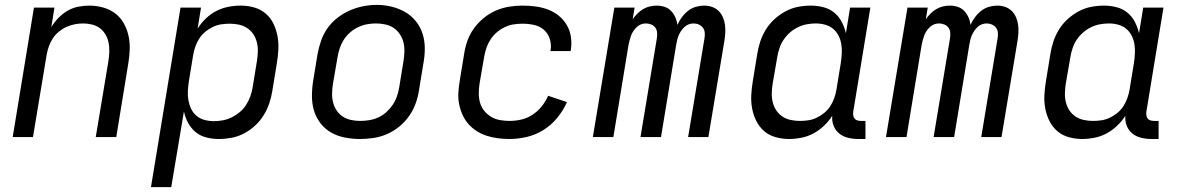

<svg xmlns="http://www.w3.org/2000/svg" viewBox="-20 -561 4840 786"><path d="M32 0 119 -530H203L190 -450Q202 -470 219 -487.5Q236 -505 256.5 -517Q277 -529 300 -533.5Q323 -538 345 -538Q374 -538 401.5 -530.5Q429 -523 451 -506.5Q473 -490 486.5 -466Q500 -442 506 -415Q512 -388 511 -358.5Q510 -329 505 -300L456 0H372L424 -312Q427 -331 427.5 -350Q428 -369 424.5 -386.5Q421 -404 412 -419.5Q403 -435 389 -445.5Q375 -456 357 -460.5Q339 -465 320 -465Q303 -465 285.5 -461.5Q268 -458 251.5 -450.5Q235 -443 220.5 -431Q206 -419 196 -403.5Q186 -388 180 -371Q174 -354 171 -337L115 0Z M598 205 719 -530H803L789 -444Q803 -466 822.5 -485Q842 -504 865.5 -516Q889 -528 914.5 -533Q940 -538 965 -538Q965 -538 965 -538Q965 -538 965 -538Q994 -538 1020.5 -530.5Q1047 -523 1067.5 -505.5Q1088 -488 1099.5 -464Q1111 -440 1116 -413Q1121 -386 1119.5 -357.5Q1118 -329 1113 -300L1095 -190Q1091 -164 1082.5 -138.5Q1074 -113 1059.5 -89.5Q1045 -66 1024.5 -47Q1004 -28 979.5 -15Q955 -2 928.5 3Q902 8 876 8Q849 8 824 1.5Q799 -5 780.5 -20.5Q762 -36 750 -58Q738 -80 733 -105L681 205ZM856 -65Q874 -65 892.5 -68.5Q911 -72 928.5 -80.5Q946 -89 961.5 -102Q977 -115 987.5 -131.5Q998 -148 1004.5 -166Q1011 -184 1014 -202L1032 -312Q1035 -331 1035.5 -350.5Q1036 -370 1031.5 -388Q1027 -406 1017 -421Q1007 -436 992 -446Q977 -456 958.5 -460Q940 -464 921 -464Q904 -464 886.5 -461.5Q869 -459 852 -451Q835 -443 820.5 -431Q806 -419 796 -403.5Q786 -388 780 -371Q774 -354 771 -337L753 -227Q750 -207 749 -187.5Q748 -168 751.5 -149.5Q755 -131 763 -114.5Q771 -98 785 -86.5Q799 -75 817.5 -70Q836 -65 856 -65Z M1453 8Q1422 8 1391.5 2Q1361 -4 1335.5 -18.5Q1310 -33 1292 -56.5Q1274 -80 1265.5 -108Q1257 -136 1257 -167.5Q1257 -199 1262 -230L1280 -340Q1285 -367 1294.5 -394.5Q1304 -422 1321 -446Q1338 -470 1362 -488.5Q1386 -507 1412.5 -518.5Q1439 -530 1467 -535.5Q1495 -541 1523 -541Q1554 -541 1584 -533.5Q1614 -526 1639 -511.5Q1664 -497 1682.5 -474Q1701 -451 1710 -422.5Q1719 -394 1719 -362.5Q1719 -331 1713 -300L1695 -190Q1691 -163 1681 -136Q1671 -109 1654 -85Q1637 -61 1613.5 -42Q1590 -23 1563 -11.5Q1536 0 1508 4Q1480 8 1453 8ZM1454 -66Q1473 -66 1491.5 -69Q1510 -72 1528 -80Q1546 -88 1561 -101.5Q1576 -115 1587 -131Q1598 -147 1604.5 -165.5Q1611 -184 1614 -202L1632 -312Q1635 -332 1635.5 -351Q1636 -370 1631.5 -388Q1627 -406 1616.5 -421.5Q1606 -437 1591 -447Q1576 -457 1557 -461Q1538 -465 1519 -465Q1500 -465 1481.5 -461.5Q1463 -458 1445.5 -449.5Q1428 -441 1413 -428Q1398 -415 1387.5 -398.5Q1377 -382 1371 -364Q1365 -346 1362 -328L1343 -218Q1340 -199 1339.5 -179.5Q1339 -160 1343.5 -142Q1348 -124 1358 -109Q1368 -94 1383 -84Q1398 -74 1416.5 -70Q1435 -66 1454 -66Z M2066 8Q2042 8 2018.5 5Q1995 2 1973 -5Q1951 -12 1931.5 -24.5Q1912 -37 1897.5 -53.5Q1883 -70 1873.5 -91Q1864 -112 1859.5 -135Q1855 -158 1856.5 -182Q1858 -206 1862 -230L1880 -340Q1884 -367 1893.5 -394Q1903 -421 1920 -444.5Q1937 -468 1960 -487Q1983 -506 2009.5 -517.5Q2036 -529 2063.5 -533.5Q2091 -538 2118 -538Q2146 -538 2172.5 -534.5Q2199 -531 2223 -522Q2247 -513 2267 -497Q2287 -481 2300 -459Q2313 -437 2317 -411Q2321 -385 2317 -358Q2317 -356 2316.5 -355Q2316 -354 2316 -352H2233Q2233 -353 2233.5 -354Q2234 -355 2234 -355Q2238 -379 2230.5 -402Q2223 -425 2206 -439.5Q2189 -454 2166 -459Q2143 -464 2118 -464Q2100 -464 2081.5 -461Q2063 -458 2045.5 -449.5Q2028 -441 2013 -428Q1998 -415 1987.5 -398.5Q1977 -382 1971 -364Q1965 -346 1962 -328L1943 -218Q1940 -198 1940 -178Q1940 -158 1945.5 -139.5Q1951 -121 1963 -106.5Q1975 -92 1991 -82.5Q2007 -73 2026.5 -69.5Q2046 -66 2066 -66Q2090 -66 2114 -71.5Q2138 -77 2159.5 -91Q2181 -105 2197.5 -125.5Q2214 -146 2224 -169L2301 -143Q2286 -109 2261.5 -79Q2237 -49 2205 -29Q2173 -9 2137 -0.5Q2101 8 2066 8Z M2407 0 2495 -530H2578L2570 -482Q2578 -494 2589 -505Q2600 -516 2612.5 -523.5Q2625 -531 2639.5 -534.5Q2654 -538 2668 -538Q2685 -538 2700.5 -533Q2716 -528 2727 -516.5Q2738 -505 2744.5 -490.5Q2751 -476 2753 -459Q2760 -475 2771 -490Q2782 -505 2796.5 -516.5Q2811 -528 2828.5 -533Q2846 -538 2862 -538Q2880 -538 2895.5 -532.5Q2911 -527 2922 -516Q2933 -505 2939.5 -490Q2946 -475 2948 -458.5Q2950 -442 2949 -425Q2948 -408 2945 -391L2880 0H2797L2864 -404Q2866 -416 2865 -427.5Q2864 -439 2857.5 -447.5Q2851 -456 2841 -460.5Q2831 -465 2819 -465Q2809 -465 2799.5 -461.5Q2790 -458 2782 -450.5Q2774 -443 2768 -434Q2762 -425 2758 -415.5Q2754 -406 2752 -396.5Q2750 -387 2748 -377L2686 0H2602L2669 -404Q2671 -416 2670 -427.5Q2669 -439 2663 -447.5Q2657 -456 2646.5 -460.5Q2636 -465 2624 -465Q2614 -465 2604.5 -461.5Q2595 -458 2587 -450.5Q2579 -443 2573 -434Q2567 -425 2563.5 -415.5Q2560 -406 2557.5 -396.5Q2555 -387 2553 -377L2491 0Z M3210 8Q3210 8 3210 8Q3210 8 3210 8Q3182 8 3155 0.5Q3128 -7 3108 -24.5Q3088 -42 3076 -66Q3064 -90 3059 -117Q3054 -144 3055.5 -172.5Q3057 -201 3062 -230L3080 -340Q3084 -366 3092.5 -391.5Q3101 -417 3115.5 -440.5Q3130 -464 3151 -483Q3172 -502 3196.5 -515Q3221 -528 3247 -533Q3273 -538 3299 -538Q3326 -538 3351 -531.5Q3376 -525 3395 -509.5Q3414 -494 3425.5 -472Q3437 -450 3443 -425L3460 -530H3543L3473 -104Q3472 -96 3473 -88.5Q3474 -81 3478.5 -75.5Q3483 -70 3490 -68Q3497 -66 3505 -66H3523V8H3493Q3472 8 3451.5 3Q3431 -2 3415.5 -14.5Q3400 -27 3392.5 -46.5Q3385 -66 3387 -87Q3373 -65 3353 -46Q3333 -27 3309.5 -14.5Q3286 -2 3260.5 3Q3235 8 3210 8ZM3254 -66Q3272 -66 3289 -68.5Q3306 -71 3323 -79Q3340 -87 3354.5 -99Q3369 -111 3379 -126.5Q3389 -142 3395 -159Q3401 -176 3404 -193L3422 -303Q3425 -323 3426 -342.5Q3427 -362 3424 -380.5Q3421 -399 3412.5 -415.5Q3404 -432 3390 -443.5Q3376 -455 3357.5 -460Q3339 -465 3320 -465Q3301 -465 3282.5 -461.5Q3264 -458 3246.5 -449.5Q3229 -441 3214 -428Q3199 -415 3188 -398.5Q3177 -382 3171 -364Q3165 -346 3162 -328L3143 -218Q3140 -199 3139.5 -179.5Q3139 -160 3143.5 -142Q3148 -124 3158 -109Q3168 -94 3183 -84Q3198 -74 3216.5 -70Q3235 -66 3254 -66Z M3607 0 3695 -530H3778L3770 -482Q3778 -494 3789 -505Q3800 -516 3812.5 -523.5Q3825 -531 3839.5 -534.5Q3854 -538 3868 -538Q3885 -538 3900.5 -533Q3916 -528 3927 -516.5Q3938 -505 3944.5 -490.5Q3951 -476 3953 -459Q3960 -475 3971 -490Q3982 -505 3996.5 -516.5Q4011 -528 4028.5 -533Q4046 -538 4062 -538Q4080 -538 4095.5 -532.5Q4111 -527 4122 -516Q4133 -505 4139.5 -490Q4146 -475 4148 -458.5Q4150 -442 4149 -425Q4148 -408 4145 -391L4080 0H3997L4064 -404Q4066 -416 4065 -427.5Q4064 -439 4057.5 -447.5Q4051 -456 4041 -460.5Q4031 -465 4019 -465Q4009 -465 3999.5 -461.5Q3990 -458 3982 -450.5Q3974 -443 3968 -434Q3962 -425 3958 -415.5Q3954 -406 3952 -396.5Q3950 -387 3948 -377L3886 0H3802L3869 -404Q3871 -416 3870 -427.5Q3869 -439 3863 -447.5Q3857 -456 3846.5 -460.5Q3836 -465 3824 -465Q3814 -465 3804.5 -461.5Q3795 -458 3787 -450.5Q3779 -443 3773 -434Q3767 -425 3763.5 -415.5Q3760 -406 3757.5 -396.5Q3755 -387 3753 -377L3691 0Z M4410 8Q4410 8 4410 8Q4410 8 4410 8Q4382 8 4355 0.5Q4328 -7 4308 -24.5Q4288 -42 4276 -66Q4264 -90 4259 -117Q4254 -144 4255.5 -172.5Q4257 -201 4262 -230L4280 -340Q4284 -366 4292.5 -391.5Q4301 -417 4315.5 -440.5Q4330 -464 4351 -483Q4372 -502 4396.5 -515Q4421 -528 4447 -533Q4473 -538 4499 -538Q4526 -538 4551 -531.5Q4576 -525 4595 -509.5Q4614 -494 4625.5 -472Q4637 -450 4643 -425L4660 -530H4743L4673 -104Q4672 -96 4673 -88.5Q4674 -81 4678.5 -75.5Q4683 -70 4690 -68Q4697 -66 4705 -66H4723V8H4693Q4672 8 4651.5 3Q4631 -2 4615.5 -14.5Q4600 -27 4592.5 -46.5Q4585 -66 4587 -87Q4573 -65 4553 -46Q4533 -27 4509.5 -14.5Q4486 -2 4460.5 3Q4435 8 4410 8ZM4454 -66Q4472 -66 4489 -68.5Q4506 -71 4523 -79Q4540 -87 4554.5 -99Q4569 -111 4579 -126.5Q4589 -142 4595 -159Q4601 -176 4604 -193L4622 -303Q4625 -323 4626 -342.5Q4627 -362 4624 -380.5Q4621 -399 4612.5 -415.5Q4604 -432 4590 -443.5Q4576 -455 4557.5 -460Q4539 -465 4520 -465Q4501 -465 4482.5 -461.5Q4464 -458 4446.5 -449.5Q4429 -441 4414 -428Q4399 -415 4388 -398.5Q4377 -382 4371 -364Q4365 -346 4362 -328L4343 -218Q4340 -199 4339.5 -179.5Q4339 -160 4343.5 -142Q4348 -124 4358 -109Q4368 -94 4383 -84Q4398 -74 4416.5 -70Q4435 -66 4454 -66Z"/></svg>

Font: Iosevka Curly Extended
Style: Italic
Weight: 400
Width: 7
Italic angle: -9°
Monospace: yes
Designer: Belleve Invis
Foundry: Belleve Invis
Version: Version 11.1.0; ttfautohint (v1.8.3)